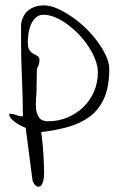

<svg xmlns="http://www.w3.org/2000/svg" viewBox="-20 -704 448 725"><path d="M77.1 -220.7Q70.3 -223.6 59.6 -229Q48.8 -234.4 39.1 -241.2Q29.3 -248 22 -256.3Q14.6 -264.6 14.6 -274.4Q29.3 -274.4 41.5 -269.5Q53.7 -264.6 66.4 -264.6Q66.4 -335 63 -404.3Q59.6 -473.6 59.6 -544.9Q59.6 -548.8 59.6 -558.6Q59.6 -568.4 59.6 -579.1Q59.6 -589.8 59.6 -600.1Q59.6 -610.4 59.6 -613.3Q65.4 -648.4 88.4 -666Q111.3 -683.6 146.5 -683.6Q168.9 -683.6 195.8 -671.9Q222.7 -660.2 250 -641.6Q277.3 -623 303.2 -598.1Q329.1 -573.2 348.6 -546.4Q368.2 -519.5 380.4 -493.2Q392.6 -466.8 392.6 -443.4Q392.6 -377.9 374 -335Q355.5 -292 321.3 -265.6Q287.1 -239.3 239.7 -225.6Q192.4 -211.9 135.7 -205.1Q138.7 -182.6 140.6 -163.6Q142.6 -144.5 143.6 -126.5Q144.5 -108.4 145.5 -90.3Q146.5 -72.3 146.5 -52.7Q146.5 -47.9 146 -39.1Q145.5 -30.3 143.6 -21.5Q141.6 -12.7 137.2 -5.9Q132.8 1 124 1Q120.1 1 116.2 -2Q112.3 -4.9 109.4 -9.3Q106.4 -13.7 104.5 -18.1Q102.5 -22.5 102.5 -25.4ZM118.2 -370.1Q118.2 -354.5 116.2 -333Q114.3 -311.5 116.2 -292.5Q118.2 -273.4 127.9 -259.8Q137.7 -246.1 161.1 -246.1Q200.2 -246.1 234.4 -260.3Q268.6 -274.4 294.4 -299.3Q320.3 -324.2 335 -358.4Q349.6 -392.6 349.6 -431.6Q349.6 -453.1 340.3 -477.5Q331.1 -502 315.4 -526.4Q299.8 -550.8 278.8 -572.8Q257.8 -594.7 234.9 -611.8Q211.9 -628.9 188.5 -638.7Q165 -648.4 144.5 -648.4Q127 -648.4 115.2 -637.7Q103.5 -627 96.7 -610.8Q89.8 -594.7 87.4 -576.2Q85 -557.6 85 -543.9Q85 -522.5 91.8 -513.7Q98.6 -504.9 106.9 -500.5Q115.2 -496.1 122.1 -492.2Q128.9 -488.3 128.9 -477.5Q128.9 -466.8 126.5 -460Q124 -453.1 119.1 -443.4Q119.1 -438.5 119.1 -428.2Q119.1 -418 118.7 -406.7Q118.2 -395.5 118.2 -385.3Q118.2 -375 118.2 -370.1Z"/></svg>

Font: Zeyada
Style: Regular
Weight: 400
Version: Version 1.002 2010